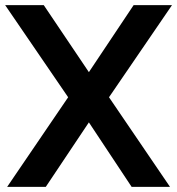

<svg xmlns="http://www.w3.org/2000/svg" viewBox="-23 -730 692 750"><path d="M147.9 -710 324.2 -448.2 499 -710H648.9L402.8 -350.1L641.1 0H491.2L324.2 -252L155.8 0H4.9L243.2 -350.1L-2.9 -710Z"/></svg>

Font: Rawline
Style: Bold
Weight: 700
Designer: Matt McInerney, Pablo Impallari, Rodrigo Fuenzalida
Foundry: Matt McInerney, Pablo Impallari, Rodrigo Fuenzalida
Version: Version 4.020;PS 004.020;hotconv 1.0.88;makeotf.lib2.5.64775